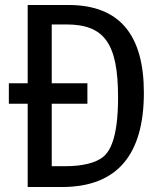

<svg xmlns="http://www.w3.org/2000/svg" viewBox="-20 -750 660 770"><path d="M330.5 -416H187.5V-652H245.5C399 -652 453.5 -575.5 453.5 -359.5C453.5 -194 420 -141.5 392 -119.5C363.5 -97.5 313.5 -83.5 242 -83.5H187.5V-334H330.5ZM91 0H228.5C452.5 0 557 -132.5 557 -378C557 -609.5 460 -730 254.5 -730H91V-416H15.5V-334H91Z"/></svg>

Font: Monaspace Argon
Style: Regular
Weight: 400
Designer: Riley Cran & the Lettermatic Team
Foundry: Lettermatic
Version: Version 1.200 (Monaspace Argon)